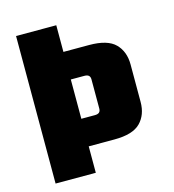

<svg xmlns="http://www.w3.org/2000/svg" viewBox="-98 -725 731 807"><g transform="rotate(-15 267.0 -321.0)"><path d="M304 -257V-384Q304 -395 298 -400.5Q292 -406 279 -406H103V-526H332Q412 -526 445.5 -492Q479 -458 479 -402V-239Q479 -183 445.5 -149Q412 -115 332 -115H103V-235H279Q292 -235 298 -240.5Q304 -246 304 -257ZM45 -642H220V0H45Z"/></g></svg>

Font: Teko Variable Light
Style: Regular
Weight: 300
Designer: Manushi Parikh, Jonny Pinhorn
Foundry: Indian Type Foundry
Version: Version 3.000